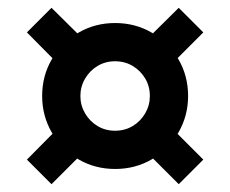

<svg xmlns="http://www.w3.org/2000/svg" viewBox="-20 -506 590 492"><path d="M275 -73Q223 -73 180.5 -98Q138 -123 113 -166Q88 -209 88 -260Q88 -312 113 -354.5Q138 -397 180.5 -422Q223 -447 275 -447Q327 -447 369.5 -422Q412 -397 437 -354.5Q462 -312 462 -260Q462 -209 437 -166Q412 -123 369.5 -98Q327 -73 275 -73ZM112 -34 49 -97 145 -194 209 -131ZM438 -34 341 -131 404 -194 501 -97ZM145 -326 49 -423 112 -486 209 -390ZM275 -171Q300 -171 320 -183Q340 -195 352 -215.5Q364 -236 364 -260Q364 -285 352 -305Q340 -325 320 -337Q300 -349 275 -349Q250 -349 230 -337Q210 -325 198 -304.5Q186 -284 186 -260Q186 -236 198 -215.5Q210 -195 230 -183Q250 -171 275 -171ZM404 -326 341 -390 438 -486 501 -423Z"/></svg>

Font: M PLUS Code Latin SemiExpanded SemiBold
Style: Regular
Weight: 600
Width: 6
Designer: Coji Morishita
Foundry: UNDERFOREST DESIGN
Version: Version 1.002; ttfautohint (v1.8.3)